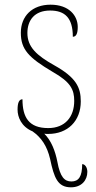

<svg xmlns="http://www.w3.org/2000/svg" viewBox="-20 -562 412 820"><path d="M186 10C269 10 325 -45 325 -129C325 -189 305 -231 212 -283C137 -325 97 -361 97 -421C97 -475 127 -517 194 -517C257 -517 291 -486 291 -405C306 -405 312 -420 312 -447C312 -495 275 -542 196 -542C117 -542 69 -493 69 -422C69 -351 102 -316 205 -255C283 -211 297 -178 297 -131C297 -63 258 -15 186 -15C103 -15 76 -61 76 -138C62 -138 55 -124 55 -94C55 -62 71 -21 119 -1C156 25 181 61 194 117C211 197 226 238 283 238C329 238 353 207 353 172C353 153 343 139 331 139C331 192 316 213 285 213C256 213 237 195 225 129C216 83 199 38 169 9C174 10 180 10 186 10Z"/></svg>

Font: Noto Serif SemiCondensed Thin
Style: Regular
Weight: 100
Width: 4
Designer: Monotype Design Team
Foundry: Monotype Imaging Inc.
Version: Version 2.015